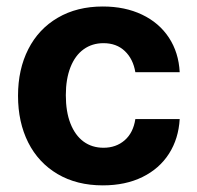

<svg xmlns="http://www.w3.org/2000/svg" viewBox="-20 -557 603 588"><path d="M35.2 -263.7Q35.2 -344.7 66.7 -406.5Q98.1 -468.3 157 -502.7Q215.8 -537.1 294.9 -537.1Q362.8 -537.1 415 -512.2Q467.3 -487.3 497.3 -441.7Q527.3 -396 530.3 -335.9H394.5Q387.7 -376.5 362.3 -400.6Q336.9 -424.8 296.9 -424.8Q262.2 -424.8 236.1 -406Q210 -387.2 195.8 -351.1Q181.6 -314.9 181.6 -265.6Q181.6 -214.8 195.8 -178.7Q210 -142.6 235.8 -123.5Q261.7 -104.5 296.9 -104.5Q335.4 -104.5 361.8 -127.4Q388.2 -150.4 394.5 -192.4H530.3Q526.9 -132.3 497.6 -86.4Q468.3 -40.5 416.3 -14.9Q364.3 10.7 294.9 10.7Q215.3 10.7 156.5 -23.9Q97.7 -58.6 66.4 -120.6Q35.2 -182.6 35.2 -263.7Z"/></svg>

Font: Pretendard JP
Style: Bold
Weight: 700
Designer: Base glyphs from Inter by Rasmus Andersson; Hangeul glyphs from Noto Sans CJK(Source Han Sans) by Jang Soo-young and Kan
Foundry: Kil Hyung-jin
Version: Version 1.309